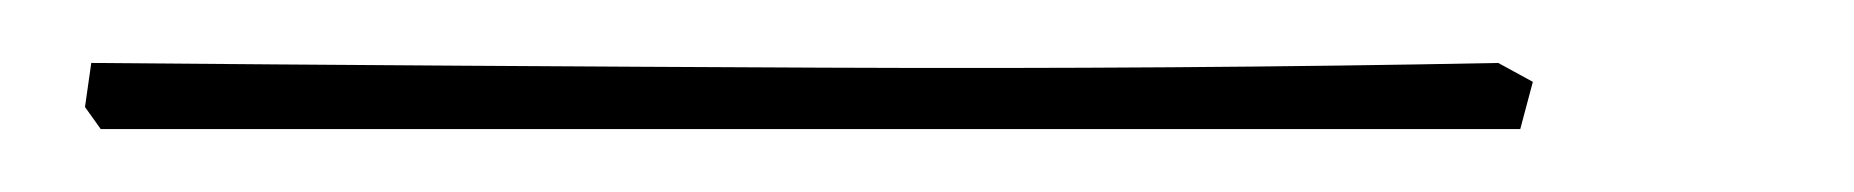

<svg xmlns="http://www.w3.org/2000/svg" viewBox="-20 53 589 61"><path d="M12 94 7 87 9 73Q128 74 241.5 74.5Q355 75 456 73L467 79L463 94Z"/></svg>

Font: Labrada Thin
Style: Italic
Weight: 100
Italic angle: -7°
Designer: Mercedes Jáuregui
Foundry: Omnibus-Type Team
Version: Version 1.000; ttfautohint (v1.8.4.7-5d5b)